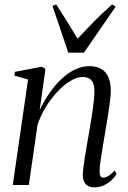

<svg xmlns="http://www.w3.org/2000/svg" viewBox="-20 -818 564 849"><path d="M155.5 -331.5Q176 -374 201 -409.5Q226 -445 254.2 -471Q282.5 -497 313 -511.2Q343.5 -525.5 375 -525.5Q421 -525.5 445.5 -498.5Q470 -471.5 470 -416Q470 -399 466.2 -369Q462.5 -339 456.8 -302.8Q451 -266.5 444.5 -230Q439 -196.5 433.5 -163.5Q428 -130.5 424.2 -104Q420.5 -77.5 420.5 -62Q420.5 -47 424 -39.8Q427.5 -32.5 437 -32.5Q447 -32.5 459.2 -39.8Q471.5 -47 486.5 -64L495.5 -48Q486.5 -33.5 471.8 -20Q457 -6.5 438 2Q419 10.5 396 10.5Q382 10.5 370.5 4.8Q359 -1 352.5 -13.2Q346 -25.5 346 -46Q346.5 -57.5 348.8 -77.2Q351 -97 355 -122.2Q359 -147.5 364 -175.8Q369 -204 374 -232.5Q378 -258.5 382.5 -284.2Q387 -310 390.2 -333.8Q393.5 -357.5 395.5 -377.8Q397.5 -398 397.5 -412.5Q397.5 -435.5 392 -449.8Q386.5 -464 374.8 -470.8Q363 -477.5 343.5 -477.5Q321 -477.5 292.8 -461Q264.5 -444.5 236.2 -415Q208 -385.5 184.2 -347.5Q160.5 -309.5 146 -266.5L107.5 0H36.5L104 -466.5L43.5 -483.5L46.5 -500.5L165 -523L181 -513ZM282 -585 212 -792 228.5 -798.5Q249.5 -766 273 -728.8Q296.5 -691.5 323 -647Q356.5 -682.5 392.8 -719.8Q429 -757 476 -798.5L491.5 -788.5L351 -585Z"/></svg>

Font: Merriweather 120pt Light
Style: Italic
Weight: 300
Italic angle: -7.8°
Version: Version 2.101